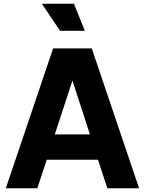

<svg xmlns="http://www.w3.org/2000/svg" viewBox="-20 -1003 772 1023"><path d="M11 0H179L229 -152H502L552 0H721L469 -745H263ZM272 -287 366 -574 459 -287ZM300 -839H432L374 -983H203Z"/></svg>

Font: Plus Jakarta Sans ExtraBold
Style: Regular
Weight: 800
Designer: Gumpita Rahayu
Foundry: Tokotype
Version: Version 2.004; ttfautohint (v1.8.3)